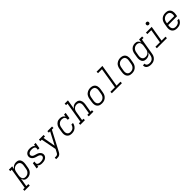

<svg xmlns="http://www.w3.org/2000/svg" viewBox="563 -2975 5427 5427"><g transform="rotate(-45 3276.5 -261.0)"><path d="M-47 205V147H18L120 -472H63V-530H195L180 -439Q194 -462 213.5 -482Q233 -502 256.5 -514.5Q280 -527 305.5 -532.5Q331 -538 356 -538Q384 -538 411 -530.5Q438 -523 458 -506Q478 -489 490 -464.5Q502 -440 506.5 -413.5Q511 -387 509.5 -358.5Q508 -330 504 -302L485 -192Q481 -166 473 -140.5Q465 -115 450.5 -91.5Q436 -68 415.5 -48Q395 -28 371 -15.5Q347 -3 320.5 2.5Q294 8 268 8Q241 8 216 1Q191 -6 172 -22Q153 -38 141.5 -60.5Q130 -83 125 -108L83 147H163V205ZM253 -50Q274 -50 294 -54Q314 -58 332.5 -67.5Q351 -77 367 -92Q383 -107 394.5 -125Q406 -143 412 -162.5Q418 -182 422 -202L440 -312Q443 -332 444 -353Q445 -374 440.5 -393.5Q436 -413 426 -430Q416 -447 400 -458.5Q384 -470 364 -475Q344 -480 323 -480Q304 -480 285 -476.5Q266 -473 248 -464Q230 -455 214.5 -440.5Q199 -426 188.5 -409Q178 -392 172 -373Q166 -354 163 -335L144 -225Q141 -204 140 -183Q139 -162 142.5 -142Q146 -122 154.5 -104Q163 -86 178 -73.5Q193 -61 212.5 -55.5Q232 -50 253 -50Z M861 8Q840 8 819 5.5Q798 3 778.5 -3.5Q759 -10 742.5 -21.5Q726 -33 715 -50L707 0H642L672 -181H737L730 -136Q727 -121 730.5 -106.5Q734 -92 743.5 -82Q753 -72 766 -66Q779 -60 793 -56.5Q807 -53 822 -51.5Q837 -50 852 -50Q874 -50 896 -52.5Q918 -55 940 -63.5Q962 -72 980 -88.5Q998 -105 1001 -128Q1005 -147 997 -164.5Q989 -182 975.5 -194Q962 -206 944.5 -213Q927 -220 909 -225.5Q891 -231 872.5 -236Q854 -241 836.5 -247.5Q819 -254 802.5 -262.5Q786 -271 772 -282.5Q758 -294 746.5 -308.5Q735 -323 727.5 -339.5Q720 -356 717.5 -375Q715 -394 718 -414Q721 -434 730 -452Q739 -470 753 -485Q767 -500 785 -511Q803 -522 822.5 -528Q842 -534 861 -536Q880 -538 899 -538Q922 -538 945 -535Q968 -532 989 -525.5Q1010 -519 1028.5 -507Q1047 -495 1059 -477L1068 -530H1133L1103 -349H1038L1045 -394Q1048 -409 1044.5 -423Q1041 -437 1031.5 -447.5Q1022 -458 1009 -464Q996 -470 982.5 -473.5Q969 -477 954 -478.5Q939 -480 924 -480Q903 -480 881.5 -477.5Q860 -475 839.5 -466.5Q819 -458 802 -441Q785 -424 782 -403Q779 -383 786.5 -366Q794 -349 807.5 -336.5Q821 -324 838.5 -317Q856 -310 874 -304.5Q892 -299 910 -294Q928 -289 945.5 -283Q963 -277 979.5 -268.5Q996 -260 1010 -248.5Q1024 -237 1035.5 -222.5Q1047 -208 1055 -191.5Q1063 -175 1065.5 -156Q1068 -137 1065 -118Q1060 -85 1038 -58.5Q1016 -32 986 -17Q956 -2 924.5 3Q893 8 861 8Z M1219 205V147H1266Q1281 147 1297 143.5Q1313 140 1326 129.5Q1339 119 1348 104.5Q1357 90 1364 75H1365V74Q1365 74 1365 74Q1365 74 1365 74L1410 -11L1321 -472H1263V-530H1450V-472H1389L1457 -94L1654 -472H1602V-530H1788V-472H1723L1423 101Q1415 116 1406 130.5Q1397 145 1386 158.5Q1375 172 1360.5 182Q1346 192 1330 197.5Q1314 203 1298 204Q1282 205 1266 205Z M2050 8Q2027 8 2005 5Q1983 2 1963 -6Q1943 -14 1926 -27.5Q1909 -41 1897 -58Q1885 -75 1877.5 -95.5Q1870 -116 1867.5 -138Q1865 -160 1866.5 -182.5Q1868 -205 1872 -228L1890 -338Q1894 -364 1901.5 -389Q1909 -414 1922.5 -437.5Q1936 -461 1955.5 -481Q1975 -501 1998.5 -514.5Q2022 -528 2048 -533Q2074 -538 2100 -538Q2124 -538 2147.5 -534Q2171 -530 2192 -520Q2213 -510 2229.5 -494Q2246 -478 2256 -458L2268 -530H2333L2303 -349H2238Q2242 -375 2238 -401.5Q2234 -428 2217.5 -446.5Q2201 -465 2176 -472.5Q2151 -480 2125 -480Q2105 -480 2084.5 -476.5Q2064 -473 2044.5 -463.5Q2025 -454 2009 -439Q1993 -424 1981.5 -406Q1970 -388 1963.5 -368.5Q1957 -349 1954 -328L1935 -218Q1932 -198 1931 -177Q1930 -156 1934.5 -136.5Q1939 -117 1949 -100Q1959 -83 1974.5 -71.5Q1990 -60 2009.5 -55Q2029 -50 2050 -50Q2078 -50 2106 -58Q2134 -66 2156.5 -84.5Q2179 -103 2193.5 -129Q2208 -155 2213 -183H2278Q2273 -156 2263 -131Q2253 -106 2237 -83.5Q2221 -61 2199.5 -42.5Q2178 -24 2153 -12.5Q2128 -1 2102 3.5Q2076 8 2050 8Z M2387 0V-58H2451L2554 -677H2497V-735H2629L2581 -444Q2593 -466 2610 -484.5Q2627 -503 2648.5 -515.5Q2670 -528 2693.5 -533Q2717 -538 2741 -538Q2769 -538 2796 -530.5Q2823 -523 2844 -506.5Q2865 -490 2878 -466Q2891 -442 2896.5 -415Q2902 -388 2901 -359.5Q2900 -331 2896 -302L2855 -58H2912V0H2726V-58H2790L2832 -312Q2835 -332 2836 -352.5Q2837 -373 2833.5 -392Q2830 -411 2821 -428.5Q2812 -446 2797 -458Q2782 -470 2762.5 -475Q2743 -480 2723 -480Q2723 -480 2723 -480Q2723 -480 2723 -480Q2703 -480 2684 -476.5Q2665 -473 2647 -463.5Q2629 -454 2614 -440Q2599 -426 2588.5 -409Q2578 -392 2572 -373Q2566 -354 2563 -335L2517 -58H2573V0Z M3251 8Q3221 8 3191.5 2Q3162 -4 3138 -19.5Q3114 -35 3097.5 -58Q3081 -81 3073.5 -109Q3066 -137 3066.5 -167.5Q3067 -198 3072 -228L3090 -338Q3094 -365 3103.5 -391.5Q3113 -418 3129 -442.5Q3145 -467 3167.5 -486Q3190 -505 3216 -517Q3242 -529 3269.5 -535Q3297 -541 3324 -541Q3355 -541 3383.5 -533.5Q3412 -526 3436.5 -511Q3461 -496 3477.5 -472.5Q3494 -449 3501.5 -421Q3509 -393 3509 -362.5Q3509 -332 3504 -302L3485 -192Q3481 -165 3472 -138.5Q3463 -112 3446.5 -88Q3430 -64 3407.5 -44.5Q3385 -25 3359 -13Q3333 -1 3305.5 3.5Q3278 8 3251 8ZM3252 -50Q3273 -50 3293 -53.5Q3313 -57 3332 -67Q3351 -77 3367 -91.5Q3383 -106 3394 -124Q3405 -142 3411.5 -162Q3418 -182 3422 -202L3440 -312Q3443 -333 3444 -354Q3445 -375 3440.5 -394.5Q3436 -414 3425.5 -431.5Q3415 -449 3398.5 -460Q3382 -471 3362 -475.5Q3342 -480 3321 -480Q3301 -480 3281 -476Q3261 -472 3242 -462.5Q3223 -453 3207.5 -438Q3192 -423 3181 -405Q3170 -387 3163.5 -367.5Q3157 -348 3154 -328L3135 -218Q3132 -198 3131.5 -177Q3131 -156 3135 -136.5Q3139 -117 3149.5 -99.5Q3160 -82 3175.5 -70.5Q3191 -59 3211 -54.5Q3231 -50 3252 -50Z M3648 0V-58H3829L3931 -677H3774V-735H4006L3894 -58H4051V0Z M4451 8Q4421 8 4391.5 2Q4362 -4 4338 -19.5Q4314 -35 4297.5 -58Q4281 -81 4273.5 -109Q4266 -137 4266.5 -167.5Q4267 -198 4272 -228L4290 -338Q4294 -365 4303.5 -391.5Q4313 -418 4329 -442.5Q4345 -467 4367.5 -486Q4390 -505 4416 -517Q4442 -529 4469.5 -535Q4497 -541 4524 -541Q4555 -541 4583.5 -533.5Q4612 -526 4636.5 -511Q4661 -496 4677.5 -472.5Q4694 -449 4701.5 -421Q4709 -393 4709 -362.5Q4709 -332 4704 -302L4685 -192Q4681 -165 4672 -138.5Q4663 -112 4646.5 -88Q4630 -64 4607.5 -44.5Q4585 -25 4559 -13Q4533 -1 4505.5 3.5Q4478 8 4451 8ZM4452 -50Q4473 -50 4493 -53.5Q4513 -57 4532 -67Q4551 -77 4567 -91.5Q4583 -106 4594 -124Q4605 -142 4611.5 -162Q4618 -182 4622 -202L4640 -312Q4643 -333 4644 -354Q4645 -375 4640.5 -394.5Q4636 -414 4625.5 -431.5Q4615 -449 4598.5 -460Q4582 -471 4562 -475.5Q4542 -480 4521 -480Q4501 -480 4481 -476Q4461 -472 4442 -462.5Q4423 -453 4407.5 -438Q4392 -423 4381 -405Q4370 -387 4363.5 -367.5Q4357 -348 4354 -328L4335 -218Q4332 -198 4331.5 -177Q4331 -156 4335 -136.5Q4339 -117 4349.5 -99.5Q4360 -82 4375.5 -70.5Q4391 -59 4411 -54.5Q4431 -50 4452 -50Z M5015 213Q4991 213 4967.5 210.5Q4944 208 4922.5 200.5Q4901 193 4882 181Q4863 169 4850 151Q4837 133 4831.5 110Q4826 87 4829 63H4894Q4892 78 4896 92.5Q4900 107 4909 118Q4918 129 4930 136.5Q4942 144 4956 148Q4970 152 4985 153.5Q5000 155 5015 155Q5035 155 5055 151Q5075 147 5093.5 137.5Q5112 128 5127.5 113Q5143 98 5153.5 80Q5164 62 5170 42.5Q5176 23 5180 3L5195 -91Q5182 -68 5162.5 -48Q5143 -28 5119 -15.5Q5095 -3 5069.5 2.5Q5044 8 5019 8Q4991 8 4964 0.5Q4937 -7 4917 -24Q4897 -41 4885.5 -65.5Q4874 -90 4869 -116.5Q4864 -143 4865.5 -171.5Q4867 -200 4872 -228L4890 -338Q4894 -364 4902 -389.5Q4910 -415 4924.5 -438.5Q4939 -462 4959.5 -482Q4980 -502 5004.5 -514.5Q5029 -527 5055 -532.5Q5081 -538 5107 -538Q5134 -538 5159.5 -531Q5185 -524 5203.5 -508Q5222 -492 5233.5 -469.5Q5245 -447 5250 -422L5268 -530H5388V-472H5324L5243 13Q5239 40 5230.5 66Q5222 92 5206.5 116Q5191 140 5169 159.5Q5147 179 5121.5 191Q5096 203 5069 208Q5042 213 5015 213ZM5052 -50Q5071 -50 5090.5 -53.5Q5110 -57 5127.5 -66Q5145 -75 5160.5 -89.5Q5176 -104 5186.5 -121Q5197 -138 5203 -157Q5209 -176 5212 -195L5231 -305Q5234 -326 5235 -347Q5236 -368 5232.5 -388Q5229 -408 5220.5 -426Q5212 -444 5197 -456.5Q5182 -469 5162.5 -474.5Q5143 -480 5122 -480Q5101 -480 5081 -476Q5061 -472 5042.5 -462.5Q5024 -453 5008 -438Q4992 -423 4981 -405Q4970 -387 4963.5 -367.5Q4957 -348 4954 -328L4935 -218Q4932 -198 4931.5 -177Q4931 -156 4935 -136.5Q4939 -117 4949 -100Q4959 -83 4975 -71.5Q4991 -60 5011 -55Q5031 -50 5052 -50Z M5448 0V-58H5629L5697 -472H5541V-530H5772L5694 -58H5851V0ZM5756 -628Q5744 -628 5732.5 -632.5Q5721 -637 5714 -646Q5707 -655 5705 -667.5Q5703 -680 5705 -693Q5706 -701 5710.5 -709.5Q5715 -718 5722.5 -723Q5730 -728 5739 -730Q5748 -732 5756 -732Q5769 -732 5780.5 -727.5Q5792 -723 5799 -714Q5806 -705 5808 -692.5Q5810 -680 5808 -667Q5806 -659 5801.5 -650.5Q5797 -642 5789.5 -637Q5782 -632 5773.5 -630Q5765 -628 5756 -628Z M6255 8Q6232 8 6209.5 5Q6187 2 6166.5 -6Q6146 -14 6129 -27Q6112 -40 6099 -57Q6086 -74 6078.5 -94.5Q6071 -115 6068 -137Q6065 -159 6066.5 -182Q6068 -205 6072 -228L6090 -338Q6094 -365 6103.5 -391.5Q6113 -418 6129 -442Q6145 -466 6167.5 -485.5Q6190 -505 6216 -517Q6242 -529 6269.5 -533.5Q6297 -538 6324 -538Q6354 -538 6383.5 -532Q6413 -526 6437 -510.5Q6461 -495 6477.5 -472Q6494 -449 6501.5 -421Q6509 -393 6509 -362.5Q6509 -332 6504 -302L6493 -236H6138L6135 -218Q6132 -197 6131.5 -176Q6131 -155 6135.5 -135.5Q6140 -116 6150.5 -99Q6161 -82 6177 -70.5Q6193 -59 6213.5 -54.5Q6234 -50 6255 -50Q6279 -50 6303 -54.5Q6327 -59 6349.5 -71Q6372 -83 6388.5 -103Q6405 -123 6411 -147H6476Q6467 -111 6445.5 -80Q6424 -49 6392.5 -28.5Q6361 -8 6325.5 0Q6290 8 6255 8ZM6148 -294H6437L6440 -312Q6443 -332 6444 -353Q6445 -374 6440.5 -393.5Q6436 -413 6425.5 -430.5Q6415 -448 6399.5 -459.5Q6384 -471 6364 -475.5Q6344 -480 6323 -480Q6303 -480 6282.5 -476.5Q6262 -473 6243 -463Q6224 -453 6208 -438.5Q6192 -424 6181 -406Q6170 -388 6163.5 -368Q6157 -348 6154 -328Z"/></g></svg>

Font: Iosevka Slab LtExObl
Style: Regular
Weight: 300
Width: 7
Italic angle: -9°
Monospace: yes
Designer: Belleve Invis
Foundry: Belleve Invis
Version: Version 11.1.0; ttfautohint (v1.8.3)